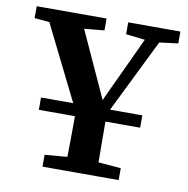

<svg xmlns="http://www.w3.org/2000/svg" viewBox="-76 -738 794 812"><g transform="rotate(10 321.0 -332.0)"><path d="M537 -234H102V-287H537ZM159 0V-51L303 -63H341L486 -51V0ZM254 0Q255 -34 255.5 -68Q256 -102 256.5 -138.5Q257 -175 257 -216Q257 -257 257 -305H388Q388 -257 388 -216Q388 -175 388.5 -139Q389 -103 389 -68.5Q389 -34 390 0ZM275 -217 53 -664H204L374 -292H348L367 -336L520 -664H584L364 -217ZM17 -613V-664H317V-613L190 -601H147ZM410 -613V-664H634V-613L539 -601H514Z"/></g></svg>

Font: Source Serif 4 18pt SemiBold
Style: Regular
Weight: 600
Designer: Frank Grießhammer
Foundry: Adobe Systems Incorporated
Version: Version 4.004;hotconv 1.0.116;makeotfexe 2.5.65601